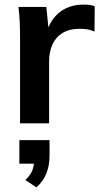

<svg xmlns="http://www.w3.org/2000/svg" viewBox="-20 -535 433 833"><path d="M67 0V-376Q67 -408 65.5 -441Q64 -474 60 -505H181L195 -367H175Q185 -417 208.5 -450Q232 -483 266 -499Q300 -515 340 -515Q358 -515 369 -513.5Q380 -512 391 -508L390 -398Q371 -406 357.5 -408Q344 -410 324 -410Q281 -410 251.5 -392Q222 -374 207.5 -342Q193 -310 193 -269V0ZM138 278 90 246Q113 224 120.5 203.5Q128 183 128 160L156 175H64V73H195V140Q195 181 182 215.5Q169 250 138 278Z"/></svg>

Font: Mulish ExtraLight
Style: Regular
Weight: 200
Designer: Vernon Adams
Foundry: Vernon Adams
Version: Version 3.603